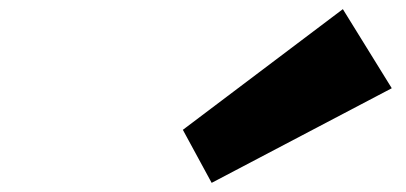

<svg xmlns="http://www.w3.org/2000/svg" viewBox="-20 -1281 889 420"><path d="M380 -997 443 -881 837 -1088 730 -1261Z"/></svg>

Font: Hussar Dziwak
Style: Kur
Weight: 400
Version: Version 1.022